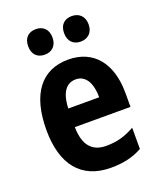

<svg xmlns="http://www.w3.org/2000/svg" viewBox="-140 -837 778 934"><g transform="rotate(-20 248.5 -369.5)"><path d="M95 -683C95 -639 121 -617 158 -617C195 -617 221 -641 221 -683C221 -726 195 -749 158 -749C121 -749 95 -727 95 -683ZM281 -683C281 -640 307 -617 344 -617C381 -617 408 -641 408 -683C408 -726 381 -749 344 -749C307 -749 281 -727 281 -683ZM255 -556C117 -556 39 -456 39 -270C39 -92 118 10 273 10C338 10 388 -2 435 -28V-138C384 -109 340 -98 287 -98C213 -98 175 -144 174 -236H462V-309C462 -462 386 -556 255 -556ZM257 -453C308 -453 335 -405 335 -332H175C178 -417 210 -453 257 -453Z"/></g></svg>

Font: Noto Sans Myanmar Condensed
Style: Bold
Weight: 700
Width: 3
Designer: Monotype Design Team
Foundry: Monotype Imaging Inc.
Version: Version 2.107